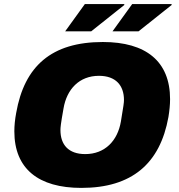

<svg xmlns="http://www.w3.org/2000/svg" viewBox="-20 -905 873 937"><path d="M529 -752H656L818 -881L817 -885H625ZM298 -752H425L587 -881L586 -885H394ZM377 12C623 12 761 -106 802 -334C807 -365 810 -394 810 -421C810 -606 692 -700 482 -700C231 -700 99 -582 59 -354C53 -322 50 -292 50 -264C50 -81 168 12 377 12ZM396 -153C314 -153 275 -199 275 -270C275 -283 276 -297 290 -376C306 -470 367 -535 463 -535C545 -535 585 -488 585 -417C585 -404 583 -390 570 -312C554 -218 492 -153 396 -153Z"/></svg>

Font: Archivo Black
Style: Italic
Weight: 900
Italic angle: -10°
Designer: Hector Gatti
Foundry: Omnibus-Type
Version: Version 2.001